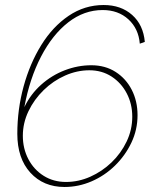

<svg xmlns="http://www.w3.org/2000/svg" viewBox="-20 -735 621 765"><path d="M237 10Q293 10 345 -12.5Q397 -35 438 -75Q479 -115 503.5 -166.5Q528 -218 528 -276Q528 -332 505 -377Q482 -422 440.5 -448.5Q399 -475 344 -475Q290 -475 238 -455Q186 -435 144 -397.5Q102 -360 77 -308Q98 -422 143.5 -509.5Q189 -597 252 -646Q315 -695 389 -695Q451 -695 491.5 -658Q532 -621 537 -561L557 -568Q551 -636 506.5 -675.5Q462 -715 393 -715Q317 -715 253.5 -672Q190 -629 144.5 -555.5Q99 -482 74 -390.5Q49 -299 49 -202Q49 -104 101 -47Q153 10 237 10ZM243 -10Q193 -10 154 -34.5Q115 -59 93 -101Q71 -143 71 -194Q71 -245 93.5 -292Q116 -339 154 -376Q192 -413 239.5 -434Q287 -455 336 -455Q386 -455 424.5 -430Q463 -405 485 -363Q507 -321 507 -270Q507 -218 484.5 -171Q462 -124 424.5 -88Q387 -52 340 -31Q293 -10 243 -10Z"/></svg>

Font: Raleway Thin Thin
Style: Italic
Weight: 250
Italic angle: -12°
Version: Version 4.026